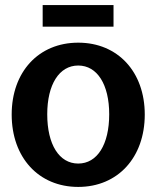

<svg xmlns="http://www.w3.org/2000/svg" viewBox="-20 -724 616 756"><path d="M288 12C444 12 550 -104 550 -273C550 -441 444 -556 288 -556C132 -556 26 -441 26 -273C26 -104 132 12 288 12ZM288 -80C213 -80 166 -155 166 -274C166 -391 213 -466 288 -466C363 -466 410 -391 410 -274C410 -155 363 -80 288 -80ZM148 -619H427V-704H148Z"/></svg>

Font: Ronzino
Style: Bold
Weight: 700
Designer: Nunzio Mazzaferro
Foundry: Collletttivo
Version: Version 1.000;Glyphs 3.3 (3337)